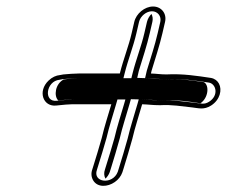

<svg xmlns="http://www.w3.org/2000/svg" viewBox="-20 -600 715 605"><path d="M300.6 -165.2C291.8 -134 283.3 -106 274.7 -78.6L271 -66.8C266.5 -54.3 267.5 -42.1 273.5 -31.8C287 -8.7 319 -10.4 341.8 -26.4C352.4 -33.8 361.2 -44.3 365.7 -57.3L369.5 -69.4C379.1 -100 387.8 -129.8 397 -162.6L397.1 -162.8L397.1 -163C405.8 -200.3 416.7 -231.8 427.9 -271.4C446.6 -271 460.6 -268.5 484 -268.5H484.2L484.5 -268.5C520.9 -270.8 553.3 -264.9 585.6 -261.5C604.6 -259.6 622 -252.7 645.3 -267.5C673.4 -285.5 680.5 -316.9 669.9 -336.6C665.1 -345.4 657 -352.1 645 -354.4C601 -360.9 556.6 -368.2 504.2 -365.5C484.9 -365.5 474.3 -367.8 455.6 -368.4L457.5 -376.7C469.9 -417.9 482.5 -455 492 -496L500.1 -531C506.2 -557.6 488.4 -579.5 462.3 -579.5C435.9 -579.5 409.2 -557.3 403.1 -531L395 -496C385.3 -453.9 369.2 -414.9 357.6 -368.5H230.1C216.5 -368.5 192 -366.7 179.3 -365.4L169 -363.5C156.8 -362.4 144 -356.7 133.1 -346.2C97.6 -312.3 116 -262.5 157.6 -267.5L167.8 -268.5C176.3 -269.6 198.8 -271.5 207.7 -271.5H330.8C320.8 -236.9 309.2 -202.4 300.6 -165.2ZM442.6 -377.3 437.2 -353.9 451.6 -353.4C469.1 -352.8 480.1 -350.5 500.7 -350.5H501.1C551.6 -353.1 595.5 -346.1 639.2 -339.6C661.5 -334.7 669.7 -299.1 639 -279.5C623.2 -269.4 613.1 -274.2 590.6 -276.5C559.1 -279.7 525.4 -285.7 487.2 -283.5C463.6 -283.6 452 -286 431.7 -286.4L417.2 -286.8L413.1 -272.2C402.1 -233.3 391 -201.2 382.2 -163.2C372.5 -128.8 364.5 -101.3 354.8 -70.6L351.1 -58.7C335.5 -16.7 271 -24.3 285.5 -65.2L289.3 -77.4C298 -105 306.6 -133.3 315.5 -164.8L315.6 -165.2C324 -201.4 335.4 -235.6 345.5 -270.6L350.1 -286.5H211.1C200.8 -286.5 178.6 -284.5 169.6 -283.5L159.4 -282.5C115.6 -277.1 125.3 -345 167.6 -348.6L178 -350.6C190.5 -351.8 214.5 -353.5 226.6 -353.5H368.9L372.6 -368.2C383.8 -413.2 399.9 -452.2 410 -496L418.1 -531C422.3 -549.1 441 -564.5 458.8 -564.5C476.8 -564.5 489.2 -548.9 485.1 -531L477 -496C467.7 -455.8 455.2 -418.9 442.6 -377.3ZM611.4 -274.5C636.5 -291 640.4 -330.7 622.8 -341.1C578.5 -347.7 542.5 -352.5 503.5 -350.5H500.7C471.8 -350.5 458.7 -353.1 448.6 -353.4L412.4 -354.6L417.5 -376.9C430.2 -418.7 442.6 -455.2 452 -496L460.1 -531C462.3 -540.7 461 -549.1 457.2 -556.1C451.1 -549.8 445.3 -540.6 443.1 -531L435 -496C425.1 -453.3 409.1 -414.2 397.6 -368.4L393.9 -353.5H226.6C219.4 -353.5 192 -351.6 180.7 -349.5C153.9 -335.9 148.9 -297.2 163.7 -283.4C175.1 -284.6 193.5 -286.5 211.1 -286.5H375.1L370.7 -271.2C360.6 -236.3 349.2 -202.2 340.6 -165C331.7 -133.7 323.2 -105.6 314.5 -78.2L310.8 -66.2C307 -55.5 307.7 -45.7 312.3 -37.1C317.5 -42 322.9 -49.4 325.8 -57.8L329.6 -69.8C339.2 -100.4 347.9 -130 357.1 -163C365.9 -200.8 376.8 -232.3 388 -271.7L392.4 -287.4L433.8 -286.4C460.1 -285.8 470.3 -283.7 484.9 -283.5C541.4 -286.3 578.1 -279.5 611.4 -274.5Z"/></svg>

Font: HoneyBee
Style: BlurIt
Weight: 700
Foundry: Cannot Into Space Fonts
Version: Version 0.89